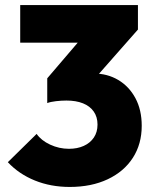

<svg xmlns="http://www.w3.org/2000/svg" viewBox="-20 -729 609 760"><path d="M256 11Q181 11 118 -14.5Q55 -40 11 -87L125 -199Q143 -173 178.5 -156.5Q214 -140 253 -140Q286 -140 311.5 -151.5Q337 -163 351.5 -184.5Q366 -206 366 -236Q366 -266 351 -287.5Q336 -309 308.5 -320Q281 -331 243 -331Q223 -331 201.5 -328.5Q180 -326 167 -321L245 -419Q277 -427 303.5 -432.5Q330 -438 351 -438Q405 -438 448 -412.5Q491 -387 516 -340.5Q541 -294 541 -231Q541 -159 506 -104.5Q471 -50 406.5 -19.5Q342 11 256 11ZM167 -321V-419L332 -612H526L356 -419ZM60 -560V-709H526V-612L391 -560Z"/></svg>

Font: Outfit ExtraBold
Style: Regular
Weight: 800
Designer: Rodrigo Fuenzalida
Foundry: fragTYPE
Version: Version 1.100;gftools[0.9.27]